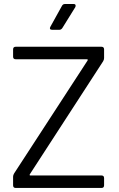

<svg xmlns="http://www.w3.org/2000/svg" viewBox="-20 -932 589 952"><path d="M482.9 0H58.1Q44.9 0 44.9 -13.2V-56.2Q44.9 -63.5 49.8 -71.8L414.1 -631.8Q417 -638.2 411.1 -638.2H58.1Q44.9 -638.2 44.9 -650.9V-687Q44.9 -700.2 58.1 -700.2H482.9Q496.1 -700.2 496.1 -687V-644Q496.1 -636.2 491.2 -627.9L127.9 -67.9Q125 -62 130.9 -62H482.9Q496.1 -62 496.1 -48.8V-13.2Q496.1 0 482.9 0ZM273.9 -784.2H238.8Q230.5 -784.2 228.3 -788.6Q226.1 -793 230 -799.8L287.1 -902.8Q292 -912.1 301.8 -912.1H345.2Q355 -912.1 355 -903.8Q355 -899.9 353 -896L289.1 -793Q283.2 -784.2 273.9 -784.2Z"/></svg>

Font: Barlow
Style: Regular
Weight: 400
Designer: Jeremy Tribby
Foundry: Jeremy Tribby
Version: Version 1.101